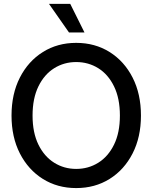

<svg xmlns="http://www.w3.org/2000/svg" viewBox="-20 -961 789 993"><path d="M374 11.7Q277.3 11.7 201.7 -35.6Q126 -83 82.8 -167.5Q39.6 -252 39.6 -363.3Q39.6 -475.1 82.8 -559.8Q126 -644.5 201.7 -691.9Q277.3 -739.3 374 -739.3Q471.2 -739.3 546.9 -691.9Q622.6 -644.5 665.8 -559.8Q709 -475.1 709 -363.3Q709 -252 665.8 -167.5Q622.6 -83 546.9 -35.6Q471.2 11.7 374 11.7ZM374 -87.4Q437 -87.4 488.3 -119.4Q539.6 -151.4 569.8 -213.1Q600.1 -274.9 600.1 -363.3Q600.1 -452.1 569.8 -514.2Q539.6 -576.2 488.3 -608.2Q437 -640.1 374 -640.1Q311.5 -640.1 260.3 -608.2Q209 -576.2 178.7 -514.2Q148.4 -452.1 148.4 -363.3Q148.4 -274.9 178.7 -213.1Q209 -151.4 260.3 -119.4Q311.5 -87.4 374 -87.4ZM336.9 -793 233.4 -940.9H343.3L417 -793Z"/></svg>

Font: Inter Display Medium
Style: Regular
Weight: 500
Designer: Rasmus Andersson
Foundry: rsms
Version: Version 4.001;git-9221beed3